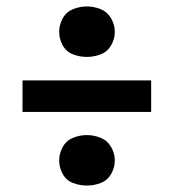

<svg xmlns="http://www.w3.org/2000/svg" viewBox="-20 -664 540 597"><path d="M250 -87Q228 -87 207 -95Q186 -103 175 -123Q164 -143 164 -165Q164 -187 175 -207Q186 -227 207 -235.5Q228 -244 250 -244Q272 -244 293 -235.5Q314 -227 325.5 -207Q337 -187 337 -165Q337 -143 325.5 -123Q314 -103 293 -95Q272 -87 250 -87ZM50 -316V-414H450V-316ZM250 -487Q228 -487 207 -495Q186 -503 175 -523Q164 -543 164 -565Q164 -587 175 -607Q186 -627 207 -635.5Q228 -644 250 -644Q272 -644 293 -635.5Q314 -627 325.5 -607Q337 -587 337 -565Q337 -543 325.5 -523Q314 -503 293 -495Q272 -487 250 -487Z"/></svg>

Font: Iosevka SS01
Style: Bold
Weight: 700
Monospace: yes
Designer: Belleve Invis
Foundry: Belleve Invis
Version: 2.3.3; ttfautohint (v1.8.3)